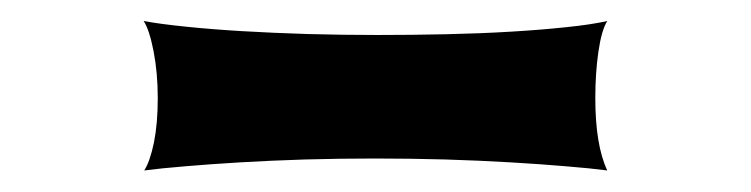

<svg xmlns="http://www.w3.org/2000/svg" viewBox="-20 -776 704 180"><path d="M115.2 -616.2Q120.6 -624.5 124.3 -642.3Q127.9 -660.2 127.9 -684.1Q127.9 -707.5 124 -727.8Q120.1 -748 114.7 -756.3Q130.4 -753.4 154.3 -751Q178.2 -748.5 207 -746.8Q235.8 -745.1 268.3 -744.1Q300.8 -743.2 334 -743.2Q366.2 -743.2 398.2 -743.9Q430.2 -744.6 458.7 -746.3Q487.3 -748 510.7 -750.5Q534.2 -752.9 549.3 -756.3Q543.9 -747.6 541 -727.5Q538.1 -707.5 538.1 -684.1Q538.1 -640.1 549.3 -616.2Q534.2 -618.2 510.7 -620.1Q487.3 -622.1 458.5 -623.8Q429.7 -625.5 397.2 -626.5Q364.7 -627.4 331.5 -627.4Q298.3 -627.4 266.1 -626.5Q233.9 -625.5 205.3 -623.8Q176.8 -622.1 153.6 -620.1Q130.4 -618.2 115.2 -616.2Z"/></svg>

Font: Arbutus
Style: Regular
Weight: 400
Designer: Karolina Lach
Foundry: Sorkin Type Co.
Version: Version 1.003